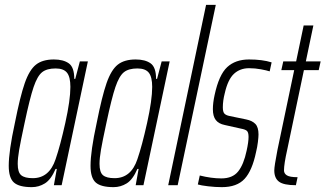

<svg xmlns="http://www.w3.org/2000/svg" viewBox="-20 -763 1341 791"><path d="M16 -80Q16 -140 41 -255Q63 -366 82 -420.5Q101 -475 128 -496.5Q155 -518 202 -518Q241 -518 263.5 -502Q286 -486 286 -438H290L309 -510H342L234 0H202L214 -67H209Q190 -23 165 -7.5Q140 8 111 8Q59 8 37.5 -11Q16 -30 16 -80ZM209 -107Q228 -162 249 -256.5Q270 -351 270 -405Q270 -446 256 -463.5Q242 -481 209 -481Q173 -481 153.5 -465.5Q134 -450 118.5 -404.5Q103 -359 81 -255Q65 -181 59 -146Q53 -111 53 -88Q53 -53 67.5 -41Q82 -29 115 -29Q183 -29 209 -107Z M353 -80Q353 -140 378 -255Q400 -366 419 -420.5Q438 -475 465 -496.5Q492 -518 539 -518Q578 -518 600.5 -502Q623 -486 623 -438H627L646 -510H679L571 0H539L551 -67H546Q527 -23 502 -7.5Q477 8 448 8Q396 8 374.5 -11Q353 -30 353 -80ZM546 -107Q565 -162 586 -256.5Q607 -351 607 -405Q607 -446 593 -463.5Q579 -481 546 -481Q510 -481 490.5 -465.5Q471 -450 455.5 -404.5Q440 -359 418 -255Q402 -181 396 -146Q390 -111 390 -88Q390 -53 404.5 -41Q419 -29 452 -29Q520 -29 546 -107Z M673 0 829 -743H869L712 0Z M795 -3 803 -40Q851 -28 892 -28Q938 -28 961 -56.5Q984 -85 996 -142Q1004 -178 1004 -199Q1004 -218 997 -224Q990 -230 973 -233L906 -248Q881 -253 869 -268.5Q857 -284 857 -313Q857 -339 864 -371Q882 -455 916 -486.5Q950 -518 1006 -518Q1061 -518 1099 -506L1091 -469Q1079 -473 1055 -477.5Q1031 -482 1006 -482Q969 -482 944 -459Q919 -436 906 -379Q898 -348 898 -321Q898 -302 904.5 -295Q911 -288 926 -285L994 -271Q1019 -266 1032 -252.5Q1045 -239 1045 -209Q1045 -199 1042.5 -178Q1040 -157 1035 -137Q1019 -60 987.5 -26Q956 8 894 8Q867 8 837.5 4.5Q808 1 795 -3Z M1110 -61Q1110 -78 1123 -145L1192 -474H1139L1147 -510H1200L1231 -658H1271L1240 -510H1301L1293 -474H1232L1163 -145Q1150 -87 1150 -61Q1150 -48 1162 -40.5Q1174 -33 1206 -33L1199 0Q1149 0 1129.5 -14.5Q1110 -29 1110 -61Z"/></svg>

Font: Saira Ultra Condensed ExLight
Style: Italic
Weight: 200
Width: 1
Italic angle: -12°
Designer: Hector Gatti with collaboration of the Omnibus-Type team
Foundry: Omnibus-Type
Version: Version 1.001; ttfautohint (v1.8)